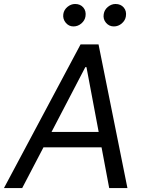

<svg xmlns="http://www.w3.org/2000/svg" viewBox="-40 -952 736 972"><path d="M72.4 0H-19.9L367.9 -727.3H458.8L605.1 0H512.8L474.1 -206H180ZM220.9 -284.1H459.5L397.7 -612.2H392ZM536.2 -818.2Q512.4 -818.2 496.6 -836.8Q480.8 -855.5 485.1 -880.7Q488.6 -902.7 506.4 -917.3Q524.1 -931.8 544.7 -931.8Q571.4 -931.8 586.5 -913.9Q601.6 -896 597.3 -869.3Q594.1 -848.4 576.5 -833.3Q558.9 -818.2 536.2 -818.2ZM331.7 -818.2Q308.2 -818.2 292.6 -837.2Q277 -856.2 280.5 -880.7Q283.7 -902.3 301.5 -917.1Q319.2 -931.8 340.2 -931.8Q366.8 -931.8 381.9 -913.9Q397 -896 392.8 -869.3Q389.6 -848.4 372 -833.3Q354.4 -818.2 331.7 -818.2Z"/></svg>

Font: Karasuma Gothic
Style: Italic
Weight: 400
Italic angle: -9.39999°
Designer: Rasmus Andersson / Ryoko Nishizuka
Foundry: Genbu
Version: Version 1.00